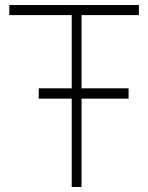

<svg xmlns="http://www.w3.org/2000/svg" viewBox="-20 -743 589 763"><path d="M532 -683V-723H17V-683H265V-392H134V-351H265V0H304V-351H491V-392H304V-683Z"/></svg>

Font: United Sans Thin
Style: Regular
Weight: 100
Designer: Pablo Impallari, Rodrigo Fuenzalida (Modified by Dan O. Williams)
Version: Version 1.000;PS 001.000;hotconv 1.0.88;makeotf.lib2.5.64775